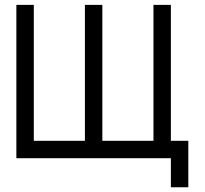

<svg xmlns="http://www.w3.org/2000/svg" viewBox="-20 -665 860 807"><path d="M771.5 122.1H698.2V0H48.8V-644.5H122.1V-73.2H336.9V-644.5H410.2V-73.2H625V-644.5H698.2V-73.2H771.5Z"/></svg>

Font: Catrinity
Style: Regular
Weight: 400
Designer: Alexander Lange
Foundry: High-Logic / Made with FontCreator
Version: Version 2.090;May 20, 2024;FontCreator 15.0.0.2974 64-bit